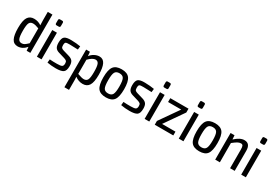

<svg xmlns="http://www.w3.org/2000/svg" viewBox="43 -1769 4323 3039"><g transform="rotate(30 2204.0 -249.5)"><path d="M407 -700V0H340L334 -68Q266 12 179 12Q106 12 73.5 -51.5Q41 -115 41 -245Q41 -383 78 -441Q115 -499 192 -499Q266 -499 325 -457Q322 -504 322 -550V-700ZM209 -62Q238 -62 260 -75.5Q282 -89 322 -127V-399Q257 -425 215 -425Q166 -425 147.5 -388Q129 -351 129 -246Q129 -141 147 -101.5Q165 -62 209 -62Z M549 -694H589Q614 -694 614 -668V-611Q614 -585 589 -585H549Q525 -585 525 -611V-668Q525 -694 549 -694ZM612 0H527V-487H612Z M869 -499Q968 -497 1039 -484L1032 -422Q907 -427 882 -427Q826 -428 810 -418Q794 -408 794 -365Q794 -330 806 -317Q818 -304 849 -295L958 -263Q1008 -248 1029.5 -218.5Q1051 -189 1051 -129Q1051 -43 1012 -16Q973 11 877 11Q793 11 719 -3L725 -65Q787 -60 859 -61Q925 -61 947 -74Q969 -87 969 -129Q969 -162 955.5 -174.5Q942 -187 910 -197L802 -229Q753 -243 732.5 -274Q712 -305 712 -365Q712 -447 746.5 -474Q781 -501 869 -499Z M1386 -499Q1455 -499 1487 -434.5Q1519 -370 1519 -241Q1519 -104 1482 -46Q1445 12 1368 12Q1291 12 1227 -37Q1231 12 1230 60V201H1146V-487H1215L1222 -411Q1251 -451 1296.5 -475Q1342 -499 1386 -499ZM1345 -62Q1394 -62 1413 -99Q1432 -136 1432 -241Q1432 -344 1415 -384.5Q1398 -425 1356 -425Q1304 -425 1230 -350V-91Q1310 -62 1345 -62Z M1792 -499Q1895 -499 1938 -441Q1981 -383 1981 -243Q1981 -103 1938.5 -45Q1896 13 1792 13Q1688 13 1644.5 -45Q1601 -103 1601 -243Q1601 -383 1644.5 -441Q1688 -499 1792 -499ZM1872.5 -388Q1851 -427 1792 -427Q1733 -427 1711.5 -388Q1690 -349 1690 -243Q1690 -137 1711.5 -98Q1733 -59 1792 -59Q1851 -59 1872.5 -98Q1894 -137 1894 -243Q1894 -349 1872.5 -388Z M2216 -499Q2315 -497 2386 -484L2379 -422Q2254 -427 2229 -427Q2173 -428 2157 -418Q2141 -408 2141 -365Q2141 -330 2153 -317Q2165 -304 2196 -295L2305 -263Q2355 -248 2376.5 -218.5Q2398 -189 2398 -129Q2398 -43 2359 -16Q2320 11 2224 11Q2140 11 2066 -3L2072 -65Q2134 -60 2206 -61Q2272 -61 2294 -74Q2316 -87 2316 -129Q2316 -162 2302.5 -174.5Q2289 -187 2257 -197L2149 -229Q2100 -243 2079.5 -274Q2059 -305 2059 -365Q2059 -447 2093.5 -474Q2128 -501 2216 -499Z M2518 -694H2558Q2583 -694 2583 -668V-611Q2583 -585 2558 -585H2518Q2494 -585 2494 -611V-668Q2494 -694 2518 -694ZM2581 0H2496V-487H2581Z M3020 -69V0H2681V-69L2924 -417H2684V-487H3017V-417L2775 -69Z M3142 -694H3182Q3207 -694 3207 -668V-611Q3207 -585 3182 -585H3142Q3118 -585 3118 -611V-668Q3118 -694 3142 -694ZM3205 0H3120V-487H3205Z M3498 -499Q3601 -499 3644 -441Q3687 -383 3687 -243Q3687 -103 3644.5 -45Q3602 13 3498 13Q3394 13 3350.5 -45Q3307 -103 3307 -243Q3307 -383 3350.5 -441Q3394 -499 3498 -499ZM3578.5 -388Q3557 -427 3498 -427Q3439 -427 3417.5 -388Q3396 -349 3396 -243Q3396 -137 3417.5 -98Q3439 -59 3498 -59Q3557 -59 3578.5 -98Q3600 -137 3600 -243Q3600 -349 3578.5 -388Z M4035 -499Q4142 -499 4142 -365V0H4058V-341Q4058 -389 4048 -408Q4038 -427 4012 -427Q3982 -427 3952 -410Q3922 -393 3870 -352L3871 0H3786V-487H3858L3863 -412Q3955 -499 4035 -499Z M4283 -694H4323Q4348 -694 4348 -668V-611Q4348 -585 4323 -585H4283Q4259 -585 4259 -611V-668Q4259 -694 4283 -694ZM4346 0H4261V-487H4346Z"/></g></svg>

Font: exo2condensed_r
Style: Regular
Weight: 400
Width: 3
Designer: Natanael Gama
Version: Version 1.001;PS 001.001;hotconv 1.0.70;makeotf.lib2.5.58329